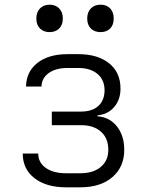

<svg xmlns="http://www.w3.org/2000/svg" viewBox="-20 -790 640 819"><path d="M262 9Q177 9 127 -30Q77 -69 77 -135H143Q143 -97 175 -74Q207 -51 262 -51H323Q378 -51 410 -78Q442 -105 442 -151Q442 -200 411 -228Q380 -256 326 -256H201V-314H324Q374 -314 400 -338.5Q426 -363 426 -405Q426 -449 396 -474.5Q366 -500 314 -500H268Q218 -500 188 -478.5Q158 -457 157 -421H91Q92 -484 139.5 -521.5Q187 -559 268 -559H314Q397 -559 445.5 -520Q494 -481 494 -412Q494 -365 467 -333.5Q440 -302 396 -298V-294Q448 -290 479 -250.5Q510 -211 510 -151Q510 -78 459.5 -34.5Q409 9 323 9ZM409 -653Q383 -653 367.5 -668.5Q352 -684 352 -711Q352 -738 367.5 -754Q383 -770 409 -770Q435 -770 450 -754Q465 -738 465 -711Q465 -684 450 -668.5Q435 -653 409 -653ZM191 -653Q166 -653 150.5 -668.5Q135 -684 135 -711Q135 -738 150.5 -754Q166 -770 191 -770Q217 -770 232.5 -754Q248 -738 248 -711Q248 -684 232.5 -668.5Q217 -653 191 -653Z"/></svg>

Font: JetBrains Mono NL ExtraLight
Style: Regular
Weight: 200
Designer: Philipp Nurullin, Konstantin Bulenkov
Foundry: JetBrains
Version: Version 2.304; ttfautohint (v1.8.4.7-5d5b)